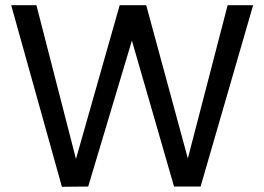

<svg xmlns="http://www.w3.org/2000/svg" viewBox="-20 -717 1016 738"><path d="M218 1 23 -697H120L272 -106L440 -697H542L702 -108L855 -697H953L751 0H649L487 -561L319 0Z"/></svg>

Font: SVN-Poppins
Style: Regular
Weight: 400
Designer: Ninad Kale (Devanagari), Jonny Pinhorn (Latin)
Foundry: Indian Type Foundry
Version: Version 3.002 2017